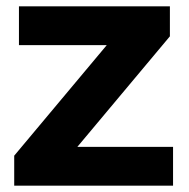

<svg xmlns="http://www.w3.org/2000/svg" viewBox="-20 -588 598 608"><path d="M225 -123H528V0H25V-95L318 -445H40V-568H518V-473Z"/></svg>

Font: Martel Sans Heavy
Style: Regular
Weight: 900
Designer: Dan Reynolds and Mathieu Réguer
Foundry: Dan Reynolds and Mathieu Réguer
Version: Version 1.001;PS 001.001;hotconv 1.0.70;makeotf.lib2.5.58329